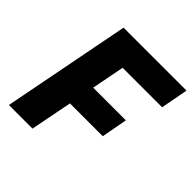

<svg xmlns="http://www.w3.org/2000/svg" viewBox="-189 -869 1018 1018"><g transform="rotate(45 319.5 -360.0)"><path d="M27 0 167 -720H639L610 -566H314L278 -381H523L496 -235H250L204 0Z"/></g></svg>

Font: Kufam
Style: Bold Italic
Weight: 700
Italic angle: -11°
Designer: Artur Schmal
Foundry: Original Type
Version: Version 1.301; ttfautohint (v1.8.3)